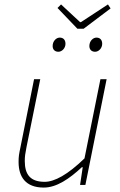

<svg xmlns="http://www.w3.org/2000/svg" viewBox="-20 -836 544 868"><path d="M178 12C236 12 294 -28 350 -80H354L342 0H366L462 -478H434L362 -120C286 -46 226 -14 182 -14C118 -14 92 -46 92 -108C92 -128 94 -142 100 -172L162 -478H134L72 -168C66 -140 64 -128 64 -104C64 -36 96 12 178 12ZM244 -602C260 -602 276 -618 276 -638C276 -656 266 -666 250 -666C234 -666 218 -650 218 -628C218 -612 228 -602 244 -602ZM410 -602C426 -602 442 -618 442 -638C442 -656 432 -666 416 -666C400 -666 384 -650 384 -628C384 -612 394 -602 410 -602ZM330 -706H358L480 -798L468 -816L346 -736H342L256 -816L240 -800Z"/></svg>

Font: Source Sans Pro ExtraLight
Style: Italic
Weight: 200
Italic angle: -11°
Designer: Paul D. Hunt
Foundry: Adobe Systems Incorporated
Version: Version 3.006;hotconv 1.0.111;makeotfexe 2.5.65597